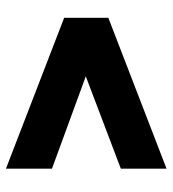

<svg xmlns="http://www.w3.org/2000/svg" viewBox="12 -666 567 630"><g transform="rotate(90 295.0 -350.5)"><path d="M533 -238 230 -349 533 -464V-614L38 -423V-278L533 -87Z"/></g></svg>

Font: Bisquit Text
Style: Bold
Weight: 800
Version: Version 1.004;Glyphs 3.2.3 (3260)